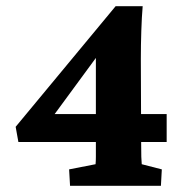

<svg xmlns="http://www.w3.org/2000/svg" viewBox="-20 -597 591 617"><path d="M433.6 -140.6Q433.6 -106.4 434.1 -93.3Q434.6 -80.1 435.5 -69.3L500 -52.7L497.1 0H205.1L202.1 -52.7L287.1 -69.3Q288.1 -80.1 288.1 -93.3Q288.1 -106.4 288.1 -140.6V-433.6L302.7 -430.7L140.6 -210L135.7 -230.5H515.6V-140.6H39.1L30.3 -189.5L351.6 -577.1H438.5Q435.5 -542 434.1 -497.6Q432.6 -453.1 432.6 -407.2Z"/></svg>

Font: Crimson Pro ExtraBold
Style: Regular
Weight: 800
Designer: Jacques Le Bailly
Foundry: Baron von Fonthausen
Version: Version 1.003